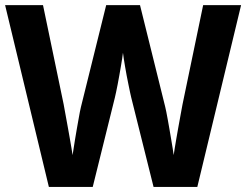

<svg xmlns="http://www.w3.org/2000/svg" viewBox="-20 -734 967 754"><path d="M754.9 0H583L495.1 -352.1Q493.2 -359.4 490.5 -372.6Q487.8 -385.7 484.4 -402.3Q481 -418.9 477.5 -437Q474.1 -455.1 471.2 -472.2Q468.3 -489.3 466.1 -503.7Q463.9 -518.1 462.9 -526.9Q461.9 -518.1 459.7 -503.7Q457.5 -489.3 454.6 -472.4Q451.7 -455.6 448.5 -437.5Q445.3 -419.4 442.1 -402.8Q439 -386.2 436 -372.6Q433.1 -358.9 431.2 -351.1L344.2 0H171.9L0 -713.9H148.9L230 -324.2Q231.4 -316.4 234.1 -301.5Q236.8 -286.6 240.2 -268.1Q243.7 -249.5 247.3 -229Q251 -208.5 254.4 -189Q257.8 -169.4 260.7 -152.6Q263.7 -135.7 265.1 -125Q266.6 -135.7 269.3 -152.3Q272 -168.9 274.9 -187.7Q277.8 -206.5 281.5 -226.6Q285.2 -246.6 288.1 -263.9Q291 -281.2 293.7 -294.7Q296.4 -308.1 297.9 -314L397 -713.9H529.8L628.9 -314Q630.4 -308.1 633.1 -294.7Q635.7 -281.2 638.9 -263.9Q642.1 -246.6 645.5 -226.6Q648.9 -206.5 652.1 -187.7Q655.3 -168.9 658 -152.3Q660.6 -135.7 662.1 -125Q663.6 -135.7 666.3 -152.6Q668.9 -169.4 672.4 -189Q675.8 -208.5 679.4 -229Q683.1 -249.5 686.5 -268.1Q689.9 -286.6 692.6 -301.5Q695.3 -316.4 696.8 -324.2L777.8 -713.9H926.8Z"/></svg>

Font: Droid Sans
Style: Bold
Weight: 700
Foundry: Ascender Corporation
Version: Version 1.00 build 112